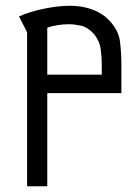

<svg xmlns="http://www.w3.org/2000/svg" viewBox="-20 -646 477 666"><path d="M46 -589Q84 -606 133.5 -616Q183 -626 223 -626Q264 -626 299 -613.5Q334 -601 356 -578Q391 -543 396 -503Q401 -463 401 -425V-323H144V0H74V-534ZM144 -387H333V-424Q333 -445 329.5 -474Q326 -503 306 -528Q284 -552 260.5 -557Q237 -562 219 -562Q199 -562 178 -558.5Q157 -555 144 -550Z"/></svg>

Font: Aubrey
Style: Regular
Weight: 400
Designer: Gayaneh Bagdasaryan
Foundry: Cyreal.org
Version: Version 1.102; ttfautohint (v1.8.3)